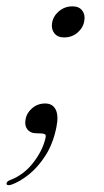

<svg xmlns="http://www.w3.org/2000/svg" viewBox="-55 -410 320 590"><path d="M55 -0.5Q37.5 -1 28.8 -12.8Q20 -24.5 23.5 -42.5Q26.5 -62.5 43.5 -77.2Q60.5 -92 84 -92Q106.5 -92 116 -73.5Q125.5 -55 118.5 -20Q108.5 30.5 85.5 66.8Q62.5 103 34.2 125.8Q6 148.5 -20 157.5Q-33.5 161.5 -35 155Q-35 147 -23 143Q18.5 127 47.2 89.8Q76 52.5 84.5 15.5Q87 6 83.8 3.2Q80.5 0.5 71.5 0ZM142 -295Q122 -295 112 -307.8Q102 -320.5 105 -339.5Q108.5 -360.5 126.2 -375.5Q144 -390.5 167.5 -390.5Q188 -390.5 197.8 -377.5Q207.5 -364.5 204 -346Q201 -325.5 183.8 -310.2Q166.5 -295 142 -295Z"/></svg>

Font: Fraunces 72pt Light
Style: Italic
Weight: 300
Italic angle: -16°
Version: Version 1.000;[b76b70a41]